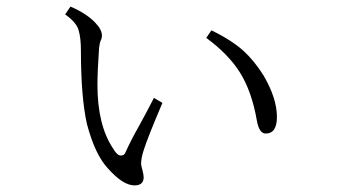

<svg xmlns="http://www.w3.org/2000/svg" viewBox="-20 -560 1040 584"><path d="M448.2 -262.2 474.1 -247.1Q430.2 -144.5 417 -103Q409.2 -79.1 409.2 -62Q409.2 -56.6 413.1 -43Q417 -28.3 417 -21Q417 3.9 389.2 3.9Q354 3.9 308.1 -47.9Q268.6 -90.3 244.1 -184.1Q226.1 -266.1 226.1 -407.2Q226.1 -444.3 219.2 -467.8Q212.4 -492.2 178.2 -516.1L194.3 -540Q243.2 -519 269.5 -491.2Q290 -470.2 290 -452.1Q290 -443.8 286.1 -436Q282.7 -428.7 281.2 -412.1Q276.4 -342.3 276.4 -301.8Q276.4 -179.2 324.2 -107.9Q336.4 -86.9 347.2 -86.9Q357.9 -86.9 361.3 -95.7Q378.9 -134.8 402.3 -175.8Q425.8 -218.3 448.2 -262.2ZM607.4 -444.8 623 -467.8Q685.5 -437.5 722.2 -403.8Q753.4 -375 781.2 -331.1Q822.3 -261.2 822.3 -204.1Q822.3 -153.8 788.1 -153.8Q768.1 -153.8 761.2 -193.8Q745.6 -283.2 709 -340.8Q673.8 -396 607.4 -444.8Z"/></svg>

Font: I.MingCP
Style: Regular
Weight: 400
Designer: I.Font Project
Version: Version 8.000; Sep 06, 2022